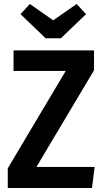

<svg xmlns="http://www.w3.org/2000/svg" viewBox="-20 -944 521 964"><path d="M365 -924 412 -873 286 -752H209L83 -873L130 -924L247 -842ZM452 -691V-591L163 -106H455L442 0H19V-99L310 -588H48V-691Z"/></svg>

Font: Fira Sans Condensed Medium
Style: Regular
Weight: 500
Width: 3
Designer: Carrois Corporate & Edenspiekermann AG
Foundry: Carrois Corporate GbR & Edenspiekermann AG
Version: Version 4.203;PS 004.203;hotconv 1.0.88;makeotf.lib2.5.64775